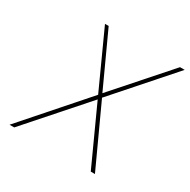

<svg xmlns="http://www.w3.org/2000/svg" viewBox="-158 -848 984 995"><g transform="rotate(30 334.5 -350.0)"><path d="M360 -382 214 -700H192L345 -364L25 0H53L355 -342L511 0H536L370 -361L669 -700H641Z"/></g></svg>

Font: Advent Pro Thin
Style: Italic
Weight: 250
Italic angle: -12°
Version: Version 3.000